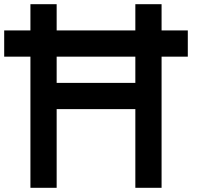

<svg xmlns="http://www.w3.org/2000/svg" viewBox="-20 -895 1040 915"><path d="M250 -500H625V-875H750V0H625V-375H250V0H125V-875H250ZM875 -750V-625H0V-750Z"/></svg>

Font: CraftyPE
Style: Regular
Weight: 400
Designer: Erek Butcher
Foundry: Haunted Coop
Version: Version 0.018;April 4, 2024;FontCreator 15.0.0.2962 64-bit